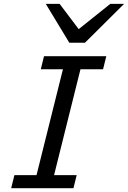

<svg xmlns="http://www.w3.org/2000/svg" viewBox="-20 -996 677 1016"><path d="M212.9 -698.7H542.5L525.4 -629.4H405.8L266.1 -69.3H385.7L368.7 0H39.1L56.2 -69.3H173.3L313 -629.4H195.8ZM222.2 -975.6H295.4L396.5 -841.8L563.5 -975.6H636.7L429.7 -770H346.7Z"/></svg>

Font: Andika
Style: Italic
Weight: 400
Italic angle: -14°
Designer: Victor Gaultney, Annie Olsen, Julie Remington, Don Collingsworth, Eric Hays, Becca Hirsbrunner
Foundry: SIL International
Version: Version 6.101